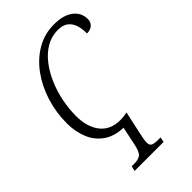

<svg xmlns="http://www.w3.org/2000/svg" viewBox="-283 -818 1152 1152"><g transform="rotate(-45 292.5 -242.0)"><path d="M139 240 146 208H169Q203 208 221 194.5Q239 181 250 129L275 10Q197 7 148 -29Q99 -65 76 -122.5Q53 -180 53 -249Q53 -341 79.5 -426Q106 -511 154.5 -578Q203 -645 270 -684.5Q337 -724 418 -724Q498 -724 541.5 -690.5Q585 -657 585 -602Q585 -576 567 -560.5Q549 -545 520 -545Q521 -581 511.5 -613Q502 -645 478 -664.5Q454 -684 410 -684Q357 -684 312 -657.5Q267 -631 232 -586Q197 -541 172.5 -484Q148 -427 135.5 -364.5Q123 -302 123 -241Q123 -148 167 -92Q211 -36 294 -36Q311 -36 325 -38Q339 -40 349 -42L352 -41L316 126Q313 140 311.5 150.5Q310 161 310 171Q310 195 325.5 201.5Q341 208 368 208H391L385 240Z"/></g></svg>

Font: Noto Serif SemiCondensed Light
Style: Italic
Weight: 300
Width: 4
Italic angle: -12°
Designer: Monotype Design Team
Foundry: Monotype Imaging Inc.
Version: Version 2.013; ttfautohint (v1.8.4.7-5d5b)